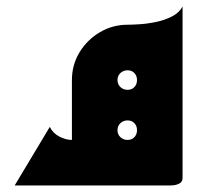

<svg xmlns="http://www.w3.org/2000/svg" viewBox="-20 -570 606 590"><path d="M25 0 133 -180Q143 -160 163 -150Q183 -140 201 -140V-324Q201 -371 224.5 -409.5Q248 -448 287 -471Q326 -494 372 -494Q385 -494 409 -495.5Q433 -497 459.5 -502.5Q486 -508 508.5 -519.5Q531 -531 541 -550V-23Q541 -11 531 -6Q521 -1 511 -0.5Q501 0 501 0ZM372 -140Q385 -140 393 -148.5Q401 -157 401 -170Q401 -183 393 -191.5Q385 -200 372 -200Q359 -200 350 -191.5Q341 -183 341 -170Q341 -157 350 -148.5Q359 -140 372 -140ZM372 -294Q385 -294 393 -302.5Q401 -311 401 -324Q401 -337 393 -345.5Q385 -354 372 -354Q359 -354 350 -345.5Q341 -337 341 -324Q341 -311 350 -302.5Q359 -294 372 -294Z"/></svg>

Font: Reem Kufi Ink
Style: Bold
Weight: 700
Designer: Khaled Hosny
Version: Version 1.002